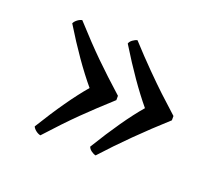

<svg xmlns="http://www.w3.org/2000/svg" viewBox="-74 -513 695 595"><g transform="rotate(20 273.5 -215.0)"><path d="M290 -222.2V-208Q239.3 -162.1 199.2 -122.8Q159.2 -83.5 106 -24.9Q98.1 -26.4 90.6 -32.2Q83 -38.1 80.1 -44.9Q146.5 -153.3 199.2 -214.8Q143.1 -281.7 80.1 -384.8Q83 -391.6 90.6 -397.5Q98.1 -403.3 106 -404.8Q158.7 -346.7 198.2 -307.9Q237.8 -269 290 -222.2ZM473.1 -222.2V-208Q370.1 -115.2 288.1 -24.9Q280.8 -26.4 272.9 -32.2Q265.1 -38.1 263.2 -44.9Q330.6 -155.3 381.8 -214.8Q327.6 -279.8 263.2 -384.8Q265.1 -391.6 272.9 -397.5Q280.8 -403.3 288.1 -404.8Q324.7 -364.7 358.9 -330.3Q393.1 -295.9 414.8 -275.6Q436.5 -255.4 473.1 -222.2Z"/></g></svg>

Font: Common Serif Medium
Style: Regular
Weight: 500
Designer: Philipp H. Poll, Khaled Hosny
Foundry: Stefan Peev, Context Ltd.
Version: Version 1.026